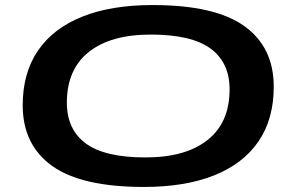

<svg xmlns="http://www.w3.org/2000/svg" viewBox="-20 -731 1152 761"><path d="M550 10Q303 10 186.5 -73.5Q70 -157 70 -314Q70 -442 130.5 -530.5Q191 -619 306 -665Q421 -711 585 -711Q832 -711 948.5 -627.5Q1065 -544 1065 -387Q1065 -259 1004.5 -170.5Q944 -82 829 -36Q714 10 550 10ZM557 -107Q715 -107 802.5 -176Q890 -245 890 -377Q890 -483 814.5 -538.5Q739 -594 577 -594Q419 -594 332 -525Q245 -456 245 -324Q245 -218 320 -162.5Q395 -107 557 -107Z"/></svg>

Font: Georama ExtraExtended SemiBold
Style: Italic
Weight: 600
Width: 8
Italic angle: -9°
Designer: Jean-Baptiste Levee
Foundry: Production Type
Version: Version 1.000